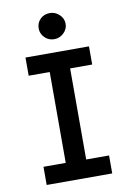

<svg xmlns="http://www.w3.org/2000/svg" viewBox="-90 -870 631 926"><g transform="rotate(-10 225.0 -407.0)"><path d="M62 0V-89H171V-534H68V-623H379V-534H271V-88H383V0ZM221 -686Q193 -686 174 -705Q155 -724 155 -750Q155 -777 173.5 -795.5Q192 -814 221 -814Q247 -814 267 -795Q287 -776 287 -750Q287 -724 267 -705Q247 -686 221 -686Z"/></g></svg>

Font: Inconsolata SemiCondensed Bold
Style: Regular
Weight: 700
Width: 4
Monospace: yes
Designer: Raph Levien, Cyreal, Brenton Simpson
Foundry: Raph Levien, Cyreal, Google
Version: Version 3.001; ttfautohint (v1.8.2.53-6de2)